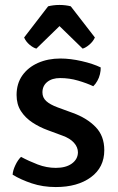

<svg xmlns="http://www.w3.org/2000/svg" viewBox="-20 -743 478 776"><path d="M31 -37Q32 -54 42 -75.2Q52 -96.5 65 -109Q96.5 -92 132.5 -78.2Q168.5 -64.5 205.5 -64.5Q246.5 -64.5 270.5 -82Q294.5 -99.5 295 -127Q295 -148 279 -166Q263 -184 232 -195L174 -216.5Q139.5 -229 110.8 -248Q82 -267 64.5 -294.2Q47 -321.5 47 -359Q47 -405 70.2 -438Q93.5 -471 133.8 -488.8Q174 -506.5 224 -506.5Q264.5 -506.5 310.2 -496Q356 -485.5 387 -470.5Q387.5 -458 384 -443.2Q380.5 -428.5 373.2 -415.8Q366 -403 357 -394.5Q330.5 -407 295.5 -417.2Q260.5 -427.5 223 -427.5Q190.5 -427.5 171 -411.8Q151.5 -396 151.5 -369.5Q151.5 -348.5 166.8 -334.5Q182 -320.5 213 -309L274.5 -286.5Q331 -266 366.2 -230Q401.5 -194 401.5 -136Q401.5 -66.5 347.5 -26.8Q293.5 13 205.5 13Q153 13 108.2 -2Q63.5 -17 31 -37ZM266 -717.5 363.5 -591.5Q356 -575 341.2 -562.5Q326.5 -550 314 -546.5L220.5 -637.5L127 -546.5Q114 -550 99.2 -562.5Q84.5 -575 77.5 -591.5L174.5 -717.5Q184 -720 195.8 -721.5Q207.5 -723 220.5 -723Q233 -723 245 -721.5Q257 -720 266 -717.5Z"/></svg>

Font: Signika
Style: Regular
Weight: 400
Designer: Anna Giedry
Foundry: Anna Giedry
Version: Version 2.001